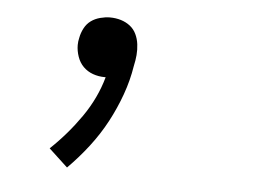

<svg xmlns="http://www.w3.org/2000/svg" viewBox="-36 -168 571 426"><g transform="rotate(5 250.0 45.0)"><path d="M127 215 85 176Q123 140 152.5 97.5Q182 55 195 8H193Q179 8 166.5 3.5Q154 -1 145 -10Q136 -19 131.5 -32Q127 -45 127 -58Q127 -62 127.5 -66Q128 -70 129 -74Q131 -85 136.5 -95.5Q142 -106 151 -112.5Q160 -119 171.5 -122Q183 -125 193 -125Q206 -125 217.5 -121.5Q229 -118 238 -111Q247 -104 252 -93.5Q257 -83 258.5 -71Q260 -59 259 -47Q258 -35 255 -22Q250 10 238.5 42Q227 74 211 104Q195 134 173.5 162Q152 190 127 215Z"/></g></svg>

Font: Iosevka SS18 Light
Style: Italic
Weight: 300
Italic angle: -9°
Monospace: yes
Designer: Belleve Invis
Foundry: Belleve Invis
Version: Version 25.1.1; ttfautohint (v1.8.4)